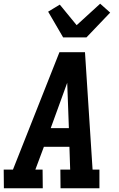

<svg xmlns="http://www.w3.org/2000/svg" viewBox="-25 -1017 645 1037"><path d="M206 0H-4L-5 -101H45L296 -735H434L475 -101H512V0H302L301 -101H354L350 -224H212L166 -101H205ZM347 -325 341 -490Q340 -510 339.5 -530Q339 -550 338 -570Q331 -550 323.5 -530Q316 -510 309 -490L249 -325ZM316 -815 235 -954 298 -992 389 -881 516 -997 570 -949 442 -815Z"/></svg>

Font: Iosevka HT Extended
Style: Bold Italic
Weight: 700
Width: 7
Italic angle: -9°
Monospace: yes
Designer: Belleve Invis
Foundry: Belleve Invis
Version: Version 32.3.0; ttfautohint (v1.8.4)